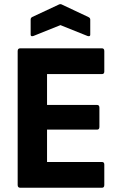

<svg xmlns="http://www.w3.org/2000/svg" viewBox="-20 -882 561 902"><path d="M75 0Q63 0 63 -13V-642Q63 -655 75 -655H459Q470 -655 470 -642V-546Q470 -534 459 -534H201V-389H436Q447 -389 447 -376V-286Q447 -273 436 -273H201V-121H459Q470 -121 470 -109V-13Q470 0 459 0ZM137 -713Q124 -709 124 -719V-790Q124 -798 131 -802L255 -860Q264 -865 272 -860L395 -802Q404 -798 404 -790V-719Q404 -709 391 -713L264 -764Z"/></svg>

Font: Sofia Sans Semi Condensed ExtraBold
Style: Regular
Weight: 800
Designer: Botio Nikoltchev, Ani Petrova
Foundry: lettersoup
Version: Version 4.100